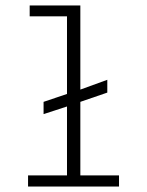

<svg xmlns="http://www.w3.org/2000/svg" viewBox="-20 -685 540 705"><path d="M83 0V-41H226V-294L140 -266V-311L226 -340V-625H89V-665H275V-356L374 -392V-345L275 -311V-41H417V0Z"/></svg>

Font: Inconsolata Light
Style: Regular
Weight: 300
Designer: Raph Levien, Cyreal, Brenton Simpson
Foundry: Raph Levien, Cyreal, Google
Version: Version 3.001